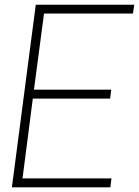

<svg xmlns="http://www.w3.org/2000/svg" viewBox="-20 -800 593 820"><path d="M132.8 -779.8H553.2L547.9 -742.2H168L125 -417H455.1L450.2 -378.9H120.1L76.2 -38.1H456.1L451.2 0H30.8Z"/></svg>

Font: Cooper Hewitt
Style: Light Italic
Weight: 704
Designer: Village Type and Design LLC
Foundry: Cooper Hewitt Smithsonian Design Museum
Version: 1.000